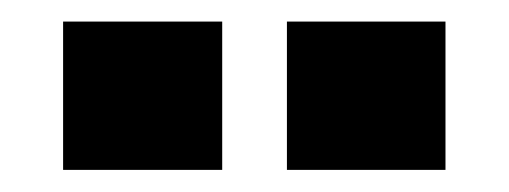

<svg xmlns="http://www.w3.org/2000/svg" viewBox="-20 -800 472 178"><path d="M38.5 -780H186V-642.5H38.5ZM246 -780H393V-642.5H246Z"/></svg>

Font: Hepta Slab ExtraLight
Style: Bold
Weight: 700
Version: Version 1.102